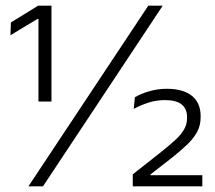

<svg xmlns="http://www.w3.org/2000/svg" viewBox="-20 -659 762 679"><path d="M162 -300H116V-592H112.5L17 -534.5L18.5 -579.5L115 -639H162ZM132 0H80.5L504.5 -639H555.5ZM695.5 0H449.5V-42.5L553.5 -124.5Q581.5 -147 601.2 -165.2Q621 -183.5 631.2 -201.8Q641.5 -220 641.5 -241V-244.5Q641.5 -274.5 622.2 -289.8Q603 -305 563.5 -305Q532.5 -305 504.8 -296Q477 -287 453 -274L457 -315Q476.5 -327 506.8 -336Q537 -345 569.5 -345Q628 -345 658.8 -320Q689.5 -295 689.5 -249V-244Q689.5 -216 677.5 -193.2Q665.5 -170.5 643 -148.8Q620.5 -127 589 -102L512 -42V-31L491.5 -39.5H695.5Z"/></svg>

Font: Anek Kannada Medium Light
Style: Regular
Weight: 300
Version: Version 1.003